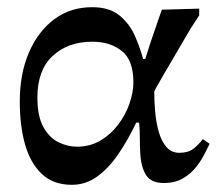

<svg xmlns="http://www.w3.org/2000/svg" viewBox="-20 -498 603 534"><path d="M180 16Q128 16 96 -14.5Q64 -45 49.5 -97Q35 -149 35 -215Q35 -293 60.5 -352Q86 -411 131 -444.5Q176 -478 236 -478Q285 -478 313 -454.5Q341 -431 355.5 -397.5Q370 -364 378 -334H384Q399 -382 410 -413Q421 -444 430 -471L534 -474V-455L511 -420Q466 -343 437.5 -294.5Q409 -246 409 -243Q409 -217 411.5 -187.5Q414 -158 421.5 -131.5Q429 -105 443 -89Q457 -73 479 -73Q503 -73 517.5 -84Q532 -95 544 -111L563 -98Q558 -88 549 -70Q540 -52 525.5 -33.5Q511 -15 489 -2Q467 11 435 11Q400 11 386 -11.5Q372 -34 370 -73Q369 -91 369 -111.5Q369 -132 367 -157H359Q336 -109 309.5 -70Q283 -31 251 -7.5Q219 16 180 16ZM194 -90Q231 -90 260 -107.5Q289 -125 309.5 -152.5Q330 -180 340.5 -211Q351 -242 351 -269Q351 -331 318.5 -356.5Q286 -382 237 -382Q169 -382 126.5 -342.5Q84 -303 84 -227Q84 -174 101 -144Q118 -114 143.5 -102Q169 -90 194 -90Z"/></svg>

Font: STIX Two Text Medium
Style: Regular
Weight: 500
Designer: Ross Mills, John Hudson & Paul Hanslow, Tiro Typeworks Ltd; with prior portions MicroPress Inc., and Coen Hoffman.
Foundry: Tiro Typeworks Ltd
Version: Version 2.13 b171